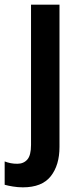

<svg xmlns="http://www.w3.org/2000/svg" viewBox="-62 -563 346 823"><path d="M36 240Q15 240 -6.5 236.5Q-28 233 -42 229V129Q-29 134 -16 136.5Q-3 139 12 139Q39 139 55 121Q71 103 71 58V-543H193V67Q193 145 155.5 192.5Q118 240 36 240Z"/></svg>

Font: Noto Sans Lao UI SemCond SemBd
Style: Regular
Weight: 600
Width: 4
Designer: Monotype Design Team
Foundry: Monotype Imaging Inc.
Version: Version 2.000; ttfautohint (v1.8.4.7-5d5b)